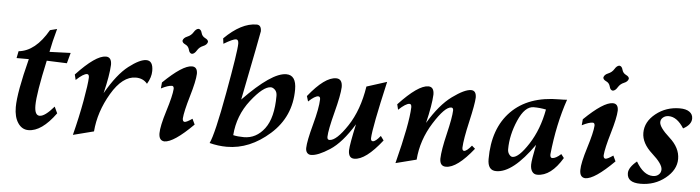

<svg xmlns="http://www.w3.org/2000/svg" viewBox="-48 -981 4389 1203"><g transform="rotate(5 2146.5 -379.5)"><path d="M155.8 9.3Q115.2 9.3 90.1 -28.1Q64.9 -65.4 64.9 -127.9Q64.9 -218.8 120.1 -434.1H43L51.8 -478Q157.2 -488.3 236.3 -626.5L280.3 -637.7Q256.8 -553.2 245.1 -490.7L377.9 -495.6L359.9 -429.2L232.9 -434.1Q186.5 -223.6 186.5 -148.9Q186.5 -86.4 218.3 -86.4Q251.5 -86.4 307.6 -151.9L326.7 -111.3Q239.3 9.3 155.8 9.3Z M436.5 14.6Q465.8 -100.1 484.6 -204.8Q503.4 -309.6 504.9 -352.1Q504.9 -372.6 492.2 -372.6Q469.2 -372.6 423.8 -329.6L415.5 -363.3Q536.1 -492.2 600.1 -492.2Q636.2 -492.2 636.2 -443.4Q633.3 -377.9 605.5 -262.7Q675.8 -385.7 744.9 -439Q814 -492.2 854.5 -492.2Q897 -492.2 897 -427.7Q897 -387.7 871.1 -344.7Q844.7 -377.4 798.3 -377.4Q714.8 -377.4 645.5 -260Q576.2 -142.6 566.4 -18.6Z M1010.7 5.4Q976.1 2.9 976.1 -43Q976.1 -87.4 1006.8 -185.8Q1037.6 -284.2 1040.5 -327.6Q1040.5 -344.7 1028.8 -345.7Q1003.9 -345.7 960.4 -323.2L963.9 -361.3Q1084 -478 1142.6 -478Q1177.2 -478 1177.2 -434.1Q1175.3 -388.2 1146.2 -290.3Q1117.2 -192.4 1113.8 -148.4Q1113.8 -128.4 1126.5 -127.4Q1139.6 -127.4 1174.3 -151.4L1190.9 -116.2Q1069.3 5.4 1010.7 5.4ZM1135.3 -556.2Q1119.6 -557.6 1114.3 -579.8Q1108.9 -602.1 1089.1 -611.1Q1069.3 -620.1 1069.3 -633.8Q1073.7 -651.9 1097.4 -661.4Q1121.1 -670.9 1134.3 -692.6Q1147.5 -714.4 1163.1 -715.8Q1178.7 -714.4 1184.3 -692.6Q1189.9 -670.9 1209.5 -661.6Q1229 -652.3 1229 -639.2Q1224.6 -620.6 1201.2 -611.3Q1177.7 -602.1 1164.3 -579.8Q1150.9 -557.6 1135.3 -556.2Z M1504.9 -64.5Q1582.5 -64.5 1634.3 -133.1Q1686 -201.7 1686 -340.3Q1686 -364.7 1672.6 -377.7Q1659.2 -390.6 1646.5 -390.6Q1599.1 -390.6 1522.9 -293.2Q1446.8 -195.8 1437.5 -71.3Q1465.3 -64.5 1504.9 -64.5ZM1403.3 4.9Q1349.1 4.9 1294.4 -9.3Q1322.8 -66.9 1370.8 -331.8Q1418.9 -596.7 1418.9 -645Q1418.9 -670.9 1402.8 -670.9Q1384.8 -670.9 1326.2 -636.2L1321.8 -669.9Q1427.2 -774.4 1523.4 -774.4Q1553.2 -774.4 1553.2 -734.4Q1551.8 -720.2 1467.8 -297.9Q1644.5 -480.5 1735.8 -480.5Q1798.8 -480.5 1798.8 -389.6Q1798.8 -218.8 1673.1 -106.9Q1547.4 4.9 1403.3 4.9Z M2205.6 9.8Q2168.5 9.8 2168.5 -40Q2169.9 -78.1 2197.8 -206.1Q2124.5 -85.9 2050.5 -38.1Q1976.6 9.8 1933.6 9.8Q1918.5 9.8 1909.2 -0.7Q1899.9 -11.2 1899.9 -30.8Q1900.9 -74.7 1929.7 -180.7Q1958.5 -286.6 1960 -342.3Q1960 -359.9 1947.3 -359.9Q1925.8 -359.9 1886.2 -322.3L1876 -355.5Q1977.5 -482.4 2049.3 -482.4Q2088.4 -482.4 2088.4 -430.2Q2086.4 -380.4 2057.1 -268.6Q2027.8 -156.7 2026.4 -112.3Q2026.4 -93.8 2040.5 -93.8Q2084 -93.8 2151.6 -195.8Q2219.2 -297.9 2242.2 -447.3L2369.1 -487.8Q2301.8 -194.3 2299.3 -127.4Q2299.3 -109.4 2312 -109.4Q2329.1 -109.4 2359.4 -147L2378.9 -120.1Q2277.3 9.8 2205.6 9.8Z M2465.3 14.6Q2530.3 -239.3 2533.7 -342.3Q2533.7 -362.8 2521 -362.8Q2498 -362.8 2452.6 -319.8L2444.3 -353.5Q2564.9 -482.4 2628.9 -482.4Q2665 -482.4 2665 -433.6Q2662.1 -368.2 2634.3 -252.9Q2704.6 -371.1 2781 -426.8Q2857.4 -482.4 2897.9 -482.4Q2930.7 -482.4 2930.7 -437.5Q2929.2 -397.5 2903.1 -283.9Q2877 -170.4 2875 -119.1Q2875 -99.1 2886.7 -99.1Q2903.3 -99.1 2933.6 -136.2L2954.1 -118.2Q2852.1 9.8 2782.2 9.8Q2743.2 9.8 2743.2 -38.1Q2744.6 -91.3 2769.8 -196Q2794.9 -300.8 2796.4 -345.7Q2796.4 -362.8 2783.2 -362.8Q2743.7 -362.8 2674.3 -252.7Q2605 -142.6 2595.7 -18.6Z M3192.4 -87.9Q3231.4 -87.9 3292 -181.6Q3352.5 -275.4 3375.5 -401.9Q3337.4 -409.7 3297.9 -409.7Q3242.2 -409.7 3201.7 -316.2Q3161.1 -222.7 3161.1 -133.3Q3161.1 -114.3 3171.4 -101.1Q3181.6 -87.9 3192.4 -87.9ZM3356.4 9.8Q3335.9 9.8 3324.5 -6.1Q3313 -22 3313 -49.8Q3313 -77.1 3333 -176.3Q3202.6 9.8 3098.1 9.8Q3044.4 9.8 3044.4 -61.5Q3044.4 -254.4 3151.6 -363.5Q3258.8 -472.7 3453.6 -472.7Q3486.3 -472.7 3502 -474.6Q3447.3 -315.4 3427.7 -124.5Q3427.7 -102.5 3440.9 -102.5Q3463.4 -102.5 3495.6 -132.3L3513.7 -108.9Q3442.9 9.8 3356.4 9.8Z M3657.7 5.4Q3623 2.9 3623 -43Q3623 -87.4 3653.8 -185.8Q3684.6 -284.2 3687.5 -327.6Q3687.5 -344.7 3675.8 -345.7Q3650.9 -345.7 3607.4 -323.2L3610.8 -361.3Q3731 -478 3789.6 -478Q3824.2 -478 3824.2 -434.1Q3822.3 -388.2 3793.2 -290.3Q3764.2 -192.4 3760.7 -148.4Q3760.7 -128.4 3773.4 -127.4Q3786.6 -127.4 3821.3 -151.4L3837.9 -116.2Q3716.3 5.4 3657.7 5.4ZM3782.2 -556.2Q3766.6 -557.6 3761.2 -579.8Q3755.9 -602.1 3736.1 -611.1Q3716.3 -620.1 3716.3 -633.8Q3720.7 -651.9 3744.4 -661.4Q3768.1 -670.9 3781.2 -692.6Q3794.4 -714.4 3810.1 -715.8Q3825.7 -714.4 3831.3 -692.6Q3836.9 -670.9 3856.4 -661.6Q3876 -652.3 3876 -639.2Q3871.6 -620.6 3848.1 -611.3Q3824.7 -602.1 3811.3 -579.8Q3797.9 -557.6 3782.2 -556.2Z M4005.4 9.8Q3921.4 9.8 3921.4 -49.8Q3921.4 -85.4 3972.2 -127.4Q4019.5 -45.4 4079.1 -45.4Q4101.1 -45.4 4115.2 -58.1Q4129.4 -70.8 4129.4 -90.8Q4129.4 -125 4062.7 -184.8Q3996.1 -244.6 3996.1 -310.1Q3996.1 -379.9 4060.3 -431.2Q4124.5 -482.4 4210.4 -482.4Q4249.5 -482.4 4271.2 -467.3Q4293 -452.1 4293 -425.3Q4293 -386.7 4241.7 -358.9Q4198.2 -427.7 4145.5 -427.7Q4124.5 -427.7 4110.1 -415.5Q4095.7 -403.3 4095.7 -385.7Q4095.7 -353.5 4161.6 -294.4Q4227.5 -235.4 4227.5 -165.5Q4227.5 -96.7 4161.1 -43.5Q4094.7 9.8 4005.4 9.8Z"/></g></svg>

Font: Kelvinch
Style: Bold Italic
Weight: 700
Italic angle: -10°
Designer: Paul James Miller
Foundry: High-Logic / Made with FontCreator
Version: Version 3.30 September 23, 2016